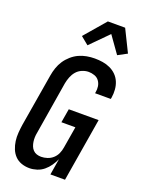

<svg xmlns="http://www.w3.org/2000/svg" viewBox="-179 -1059 858 1149"><g transform="rotate(20 250.0 -485.0)"><path d="M159 8Q132 8 108 -0.5Q84 -9 67 -26.5Q50 -44 40.5 -67.5Q31 -91 27.5 -116.5Q24 -142 26 -168.5Q28 -195 32 -222L88 -556Q92 -581 100.5 -606Q109 -631 123.5 -653Q138 -675 159 -693.5Q180 -712 204 -723Q228 -734 253.5 -738.5Q279 -743 304 -743Q330 -743 355 -739Q380 -735 402.5 -724.5Q425 -714 442 -697Q459 -680 468.5 -657.5Q478 -635 480 -609.5Q482 -584 478 -558L476 -548H376L377 -554Q381 -574 378 -593Q375 -612 364 -627Q353 -642 334.5 -648.5Q316 -655 297 -655Q276 -655 255 -646Q234 -637 220 -620.5Q206 -604 198 -583.5Q190 -563 186 -542L131 -207Q128 -192 127.5 -177.5Q127 -163 129 -149Q131 -135 136 -122Q141 -109 150.5 -99Q160 -89 173.5 -84.5Q187 -80 202 -80Q221 -80 241 -86.5Q261 -93 276.5 -107Q292 -121 300.5 -140Q309 -159 312 -179L335 -316H246L261 -404H451L384 0H291L308 -103Q298 -81 283.5 -60Q269 -39 249.5 -23Q230 -7 206 0.5Q182 8 159 8ZM235 -802 185 -843 301 -978H411L480 -838L422 -807L346 -914Z"/></g></svg>

Font: Iosevka Term Curly SmBd Obl
Style: Regular
Weight: 600
Italic angle: -9°
Designer: Belleve Invis
Foundry: Belleve Invis
Version: Version 32.3.0